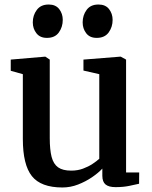

<svg xmlns="http://www.w3.org/2000/svg" viewBox="-20 -818 674 849"><path d="M491 9.5Q461 9.5 446.8 -2.2Q432.5 -14 432.5 -41V-72.5Q415 -53.5 386.8 -34.2Q358.5 -15 325 -2Q291.5 11 256 11Q161 11 121 -39.2Q81 -89.5 81 -203.5V-490L27.5 -505V-554.5L179.5 -567.5H180.5L200 -554.5V-208Q200 -156 208.2 -124.2Q216.5 -92.5 237 -78Q257.5 -63.5 295 -63.5Q323 -63.5 346.8 -72.2Q370.5 -81 388.8 -93Q407 -105 419 -116V-490L349 -506V-554.5L512 -567.5H514L537.5 -554.5V-55.5H595.5L595 -5.5Q577.5 -1.5 551.2 4Q525 9.5 491 9.5ZM187 -650.5Q157 -650.5 141 -671Q125 -691.5 125 -719Q125 -750.5 142.8 -774.2Q160.5 -798 195 -798H196Q226 -798 241.8 -777.8Q257.5 -757.5 257.5 -730Q257.5 -698.5 240.2 -674.5Q223 -650.5 188 -650.5ZM407 -650.5Q377 -650.5 361.2 -671Q345.5 -691.5 345.5 -719Q345.5 -750.5 363 -774.2Q380.5 -798 415 -798H416Q446.5 -798 462.2 -777.8Q478 -757.5 478 -730Q478 -698.5 460.5 -674.5Q443 -650.5 408 -650.5Z"/></svg>

Font: Merriweather SemiBold
Style: Regular
Weight: 600
Version: Version 2.100